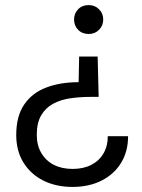

<svg xmlns="http://www.w3.org/2000/svg" viewBox="-20 -531 559 757"><path d="M365 -308 369 -149H338Q296 -149 257.5 -143.5Q219 -138 189.5 -122Q160 -106 142.5 -76.5Q125 -47 125 1Q125 42 143 72.5Q161 103 192.5 119Q224 135 266 135Q309 135 340 119Q371 103 388 74Q405 45 405 6H485Q485 66 457.5 111Q430 156 380.5 181Q331 206 266 206Q201 206 151 181Q101 156 72.5 110Q44 64 44 1Q44 -73 75.5 -119Q107 -165 162.5 -186Q218 -207 290 -207L292 -308ZM330 -511Q354 -511 370.5 -494.5Q387 -478 387 -454Q387 -430 370.5 -413.5Q354 -397 330 -397Q304 -397 288 -413.5Q272 -430 272 -454Q272 -478 288 -494.5Q304 -511 330 -511Z"/></svg>

Font: DM Sans 20pt
Style: Regular
Weight: 400
Version: Version 4.004;gftools[0.9.30]